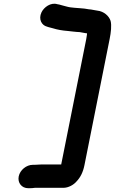

<svg xmlns="http://www.w3.org/2000/svg" viewBox="-20 -795 605 1010"><path d="M433.8 -620H437.8C437.9 -617.3 437.8 -615 437.4 -613C436.7 -606.3 435.5 -598.3 433.6 -589L302 70H201C187.6 70 174.5 72 161.6 72H152.6C118.8 72 85.2 99.4 78.4 133C71.7 166.6 94.2 195 128.1 195H137.1C145.7 195 154.5 194.3 163.5 193H313.5C340.4 193 367.8 176.9 382.1 160C402.9 138.5 416.8 111.3 424.4 73L556.8 -590C563.7 -624.8 568 -661.7 561.8 -685C554.1 -710.5 526 -735.7 492.5 -739L475.1 -742C469.3 -742.7 463.8 -743.7 458.7 -745C454.1 -745 450.5 -745.3 447.9 -746C435.2 -749 414.9 -750.9 399.1 -752L372.5 -754C359.8 -755.1 343.3 -756.8 332.7 -760L309.9 -766C304.2 -767.3 298.2 -769 291.9 -771L281.3 -773C247.1 -783.6 211 -757.1 198.2 -730C181 -693.3 199.7 -661.8 226.8 -655L236.2 -652L259 -646C281.3 -638.9 308.3 -634.1 337.2 -632L363.6 -629C374.9 -628.1 389.7 -626 400 -626C410.5 -623.2 422.8 -622.6 433.8 -620Z"/></svg>

Font: Smoothie
Style: It
Weight: 400
Foundry: Cannot Into Space Fonts
Version: Version 0.8